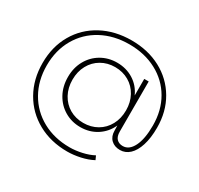

<svg xmlns="http://www.w3.org/2000/svg" viewBox="-201 -1029 1548 1495"><g transform="rotate(30 573.5 -281.5)"><path d="M1085.6 -291.1Q1085.6 -198.9 1064.4 -132.2Q1043.3 -65.6 1006.1 -31.1Q968.9 3.3 921.1 3.3Q871.1 3.3 840.6 -26.1Q810 -55.6 810 -106.7Q810 -136.7 808.9 -152.2Q776.7 -80 711.7 -38.3Q646.7 3.3 564.4 3.3Q486.7 3.3 423.3 -33.9Q360 -71.1 323.3 -137.2Q286.7 -203.3 286.7 -287.8Q286.7 -371.1 323.3 -436.7Q360 -502.2 423.3 -538.9Q486.7 -575.6 564.4 -575.6Q646.7 -575.6 711.7 -535Q776.7 -494.4 808.9 -422.2V-571.1H848.9V-121.1Q848.9 -76.7 869.4 -55.6Q890 -34.4 924.4 -34.4Q981.1 -34.4 1015 -101.7Q1048.9 -168.9 1048.9 -290Q1048.9 -425.6 988.9 -528.9Q928.9 -632.2 821.1 -689.4Q713.3 -746.7 575.6 -746.7Q436.7 -746.7 328.3 -688.3Q220 -630 159.4 -524.4Q98.9 -418.9 98.9 -283.3Q98.9 -147.8 158.9 -42.2Q218.9 63.3 326.1 122.2Q433.3 181.1 571.1 181.1Q623.3 181.1 680.6 168.3Q737.8 155.6 781.1 132.2L796.7 166.7Q748.9 192.2 687.8 205.6Q626.7 218.9 571.1 218.9Q423.3 218.9 307.2 155Q191.1 91.1 126.1 -23.3Q61.1 -137.8 61.1 -283.3Q61.1 -430 126.7 -543.3Q192.2 -656.7 309.4 -719.4Q426.7 -782.2 575.6 -782.2Q723.3 -782.2 838.9 -720.6Q954.4 -658.9 1020 -547.2Q1085.6 -435.6 1085.6 -291.1ZM808.9 -287.8Q808.9 -360 777.8 -417.2Q746.7 -474.4 691.7 -506.1Q636.7 -537.8 567.8 -537.8Q500 -537.8 445 -506.1Q390 -474.4 358.9 -417.2Q327.8 -360 327.8 -287.8Q327.8 -214.4 358.9 -157.2Q390 -100 444.4 -68.3Q498.9 -36.7 567.8 -36.7Q636.7 -36.7 691.7 -68.3Q746.7 -100 777.8 -157.2Q808.9 -214.4 808.9 -287.8Z"/></g></svg>

Font: Paperlogy 2 ExtraLight
Style: Regular
Weight: 250
Designer: redesigned by Lee Juim, glyphs from Gmarket Sans & Montserrat
Foundry: PT&
Version: Version 1.001